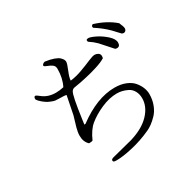

<svg xmlns="http://www.w3.org/2000/svg" viewBox="-176 -975 1272 1244"><g transform="rotate(-30 460.0 -353.0)"><path d="M653 -752Q646 -766 662 -774Q755 -745 814 -693Q829 -659 829 -648Q829 -634 819.5 -627Q810 -620 795 -627Q792 -630 777 -646L749 -676Q708 -717 653 -752ZM745 -589Q745 -560 721 -560Q711 -560 707 -564L632 -648Q609 -671 578 -691L576 -705Q583 -710 592 -710Q607 -710 643 -692.5Q679 -675 712 -645.5Q745 -616 745 -589ZM357 68Q340 68 335.5 65.5Q331 63 330 55Q330 44 354 39L502 1Q598 -28 649 -82Q700 -136 700 -198Q700 -230 686.5 -253.5Q673 -277 651.5 -287.5Q630 -298 611 -302.5Q592 -307 572 -307Q516 -307 454.5 -280Q393 -253 351 -218Q313 -187 284 -121Q277 -117 256 -117Q227 -143 227 -189Q227 -215 236 -247L259 -325L286 -460V-461Q274 -465 234 -465Q215 -465 204 -466.5Q193 -468 169.5 -478Q146 -488 123 -508Q106 -522 97 -536Q95 -558 108 -558Q114 -558 135 -541Q175 -508 235 -508Q262 -508 293 -515Q320 -568 320 -638Q320 -658 306 -668.5Q292 -679 273.5 -685.5Q255 -692 250 -699Q250 -713 271 -719Q309 -714 335.5 -704.5Q362 -695 373 -684Q384 -673 388 -665Q392 -657 392 -649Q392 -635 374 -592Q356 -549 356 -528Q399 -533 445 -550Q491 -567 524.5 -581.5Q558 -596 573 -596Q586 -596 598.5 -588.5Q611 -581 611 -564Q611 -558 609 -550Q584 -534 538 -519.5Q492 -505 448.5 -495.5Q405 -486 404 -486L352 -477Q339 -473 332 -460.5Q325 -448 316 -404.5Q307 -361 294 -267Q291 -247 290 -237L299 -238Q446 -347 578 -347Q625 -347 660.5 -332.5Q696 -318 715.5 -294.5Q735 -271 744.5 -246.5Q754 -222 754 -198Q754 -156 740 -119.5Q726 -83 703.5 -59.5Q681 -36 661 -21.5Q641 -7 623 1Q551 34 477 51Q403 68 357 68Z"/></g></svg>

Font: cwTeXMing
Style: Medium
Weight: 500
Version: Version 1.17